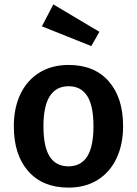

<svg xmlns="http://www.w3.org/2000/svg" viewBox="-20 -840 624 875"><path d="M541 -265Q541 -182 511 -118.5Q481 -55 425 -20Q369 15 292 15Q175 15 109 -59.5Q43 -134 43 -265Q43 -348 73 -411Q103 -474 159.5 -509Q216 -544 293 -544Q410 -544 475.5 -469.5Q541 -395 541 -265ZM178 -265Q178 -171 206.5 -126.5Q235 -82 292 -82Q349 -82 377.5 -127Q406 -172 406 -265Q406 -358 377.5 -402.5Q349 -447 293 -447Q178 -447 178 -265ZM433 -695 396 -630 171 -720 223 -820Z"/></svg>

Font: Fira Sans Medium
Style: Regular
Weight: 500
Designer: bBox Type GmbH & Carrois Corporate GbR & Edenspiekermann AG
Foundry: bBox Type GmbH & Carrois Corporate GbR & Edenspiekermann AG
Version: Version 4.301